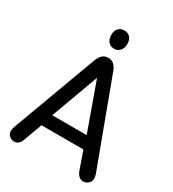

<svg xmlns="http://www.w3.org/2000/svg" viewBox="-187 -872 888 985"><g transform="rotate(30 257.0 -379.5)"><path d="M380 -134 417 -29Q431 9 461 9Q478 9 490.5 -3Q503 -15 503 -31Q503 -44 498 -58L312 -558Q303 -582 290 -593.5Q277 -605 257 -605Q236 -605 223 -593.5Q210 -582 200 -557L15 -56Q13 -49 11.5 -42.5Q10 -36 10 -30Q10 -14 22.5 -2.5Q35 9 51 9Q81 9 93 -28L132 -134ZM358 -206H154L257 -487ZM257 -768Q236 -768 223 -754Q210 -740 210 -715Q210 -690 223 -675Q236 -660 257 -660Q279 -660 292 -675Q305 -690 305 -715Q305 -740 292 -754Q279 -768 257 -768Z"/></g></svg>

Font: Beiruti Medium
Style: Regular
Weight: 500
Designer: Arlette Boutros
Foundry: Boutros
Version: Version 1.41